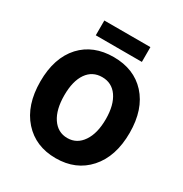

<svg xmlns="http://www.w3.org/2000/svg" viewBox="-212 -1096 1210 1270"><g transform="rotate(30 393.0 -461.0)"><path d="M146 -90Q52 -195 52 -376Q52 -556 146 -659Q238 -758 393 -758Q548 -758 640 -658Q734 -555 734 -376Q734 -195 640 -90Q547 14 393 14Q239 14 146 -90ZM509 -204Q552 -267 552 -376Q552 -483 509 -545Q467 -605 393 -605Q319 -605 277 -545Q235 -484 235 -376Q235 -267 277 -204Q320 -140 393 -140Q466 -140 509 -204ZM217 -936H569V-823H217Z"/></g></svg>

Font: Source Han Sans CN Heavy
Style: Bold
Weight: 900
Designer: Ryoko NISHIZUKA (kana & ideographs); Paul D. Hunt (Latin, Greek & Cyrillic); Wenlong ZHANG (bopomofo); Sandoll Communica
Foundry: Adobe Systems Incorporated
Version: Version 1.000;PS 1;hotconv 1.0.78;makeotf.lib2.5.61930